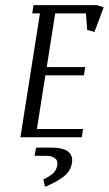

<svg xmlns="http://www.w3.org/2000/svg" viewBox="-20 -532 422 744"><path d="M59.1 0 134.8 -480H105L109.9 -512.2H355L381.8 -503.9L346.2 -408.2L317.9 -416L313 -480H193.8L161.1 -272H310.1L305.2 -240.2H155.8L123 -32.2H301.8L296.9 0ZM113.8 71.8 120.1 40H179.2Q259.8 40 259.8 89.8Q259.8 93.3 258.8 100.1Q255.9 117.7 246.1 131.8Q236.3 146 219.5 157.5Q202.6 168.9 189.5 175.8Q176.3 182.6 154.8 191.9L147.9 163.1Q171.4 152.3 185.1 140.1Q198.7 127.9 202.1 107.9Q202.6 105.5 202.6 101.6Q202.6 87.4 190.9 79.6Q179.2 71.8 159.2 71.8Z"/></svg>

Font: Gawaa
Style: Italic
Weight: 400
Designer: T. Christopher White
Version: Version 1.0